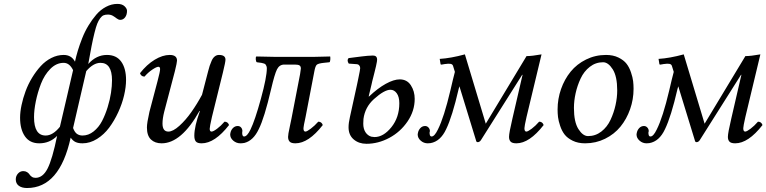

<svg xmlns="http://www.w3.org/2000/svg" viewBox="-20 -718 3892 975"><path d="M303.2 -398.9Q266.1 -398.9 235.8 -368.4Q205.6 -337.9 188.2 -293Q170.9 -248 161.9 -203.4Q152.8 -158.7 152.8 -123Q152.8 -29.8 211.9 -29.8Q248.5 -29.8 284.2 -74.2Q286.6 -84.5 317.9 -218.5Q349.1 -352.5 351.1 -361.8Q333 -398.9 303.2 -398.9ZM490.2 -398.9Q454.1 -398.9 418 -356.9Q408.2 -314 381.1 -197.8Q354 -81.5 351.1 -67.9Q359.4 -45.9 371.3 -37.8Q383.3 -29.8 398.9 -29.8Q429.2 -29.8 455.3 -50.5Q481.4 -71.3 498 -103Q514.6 -134.8 526.6 -173.6Q538.6 -212.4 543.7 -247.1Q548.8 -281.7 548.8 -310.1Q548.8 -398.9 490.2 -398.9ZM576.2 -698.2Q600.1 -698.2 612.5 -686.3Q625 -674.3 625 -663.1Q625 -642.6 615.2 -629.9Q605.5 -617.2 590.8 -617.2Q582 -617.2 573.2 -624Q564.5 -630.9 553.5 -637.5Q542.5 -644 527.8 -644Q515.1 -644 506.1 -640.4Q497.1 -636.7 488.5 -625Q480 -613.3 473.6 -597.4Q467.3 -581.5 459.7 -550.8Q452.1 -520 445.1 -484.6Q438 -449.2 428.2 -393.1Q469.2 -439 522.9 -439Q571.3 -439 595.7 -404.8Q620.1 -370.6 620.1 -312Q620.1 -276.4 610.1 -233.6Q600.1 -190.9 580.3 -147.9Q560.5 -105 534.4 -69.8Q508.3 -34.7 472.7 -12.5Q437 9.8 398.9 9.8Q377.9 9.8 364 3.4Q350.1 -2.9 338.9 -19Q282.7 236.8 117.2 236.8Q90.8 236.8 75.4 225.3Q60.1 213.9 60.1 192.9Q60.1 175.8 71.3 163.3Q82.5 150.9 98.1 150.9Q109.4 150.9 117.7 156.2Q126 161.6 129.9 168Q133.8 174.3 141.6 179.7Q149.4 185.1 160.2 185.1Q197.3 185.1 221.4 138.2Q245.6 91.3 270 -27.8Q232.4 9.8 179.2 9.8Q131.3 9.8 106.7 -25.6Q82 -61 82 -120.1Q82 -149.4 89.4 -184.3Q96.7 -219.2 109.9 -254.9Q123 -290.5 143.1 -323.5Q163.1 -356.4 186.8 -382.3Q210.4 -408.2 240.7 -423.6Q271 -439 303.2 -439Q342.8 -439 360.8 -404.8Q366.2 -430.7 375 -460Q383.8 -489.3 397.2 -523.4Q410.6 -557.6 429 -587.9Q447.3 -618.2 468.8 -643.3Q490.2 -668.5 518.3 -683.3Q546.4 -698.2 576.2 -698.2Z M995.1 -153.8 993.2 -154.8Q900.9 9.8 800.8 9.8Q766.6 9.8 746.3 -9.8Q726.1 -29.3 726.1 -70.8Q726.1 -93.8 738.8 -149.9L779.8 -305.2Q793 -355 793 -367.2Q793 -378.9 784.2 -378.9Q774.9 -378.9 753.4 -364.5Q731.9 -350.1 713.9 -329.1Q696.8 -329.1 690.9 -346.2Q725.1 -390.1 765.4 -414.6Q805.7 -439 841.8 -439Q878.9 -439 878.9 -410.2Q878.9 -400.9 868.2 -356.9L814 -150.9Q805.2 -116.2 805.2 -90.8Q805.2 -49.8 835 -49.8Q858.4 -49.8 890.9 -79.1Q923.3 -108.4 952.1 -149.4Q981 -190.4 1005.9 -236.8L1037.1 -356.9Q1041 -372.6 1044.7 -383.8Q1048.3 -395 1054.7 -409.4Q1061 -423.8 1070.6 -431.4Q1080.1 -439 1091.8 -439Q1125 -439 1125 -415Q1125 -403.3 1111.8 -349.1L1056.2 -124Q1044.9 -74.2 1044.9 -64Q1044.9 -49.8 1054.2 -49.8Q1063 -49.8 1082.3 -64.2Q1101.6 -78.6 1120.1 -100.1Q1137.2 -100.1 1143.1 -83Q1070.8 9.8 1003.9 9.8Q982.4 9.8 974.6 0.5Q966.8 -8.8 966.8 -28.8Q966.8 -75.7 995.1 -153.8Z M1460 -115.2 1503.9 -341.8Q1507.8 -366.2 1507.8 -370.1Q1507.8 -381.3 1501 -385.7Q1494.1 -390.1 1477.1 -390.1H1423.8Q1398.9 -390.1 1386.7 -366Q1374.5 -341.8 1356.9 -266.1Q1322.3 -117.7 1293.9 -62Q1266.6 -3.9 1221.2 7.8Q1209.5 9.8 1201.2 9.8Q1180.2 9.8 1164.6 -3.7Q1148.9 -17.1 1148.9 -35.2Q1148.9 -40 1149.9 -42Q1152.8 -57.6 1163.1 -67.9Q1173.3 -78.1 1187 -78.1Q1197.8 -78.1 1204.3 -70.6Q1210.9 -63 1210.9 -51.8Q1210.9 -48.8 1210 -47.9Q1208.5 -24.9 1219.7 -24.9Q1234.9 -24.9 1252 -60.1Q1274.9 -106.9 1304.9 -216.6Q1335 -326.2 1335 -371.1Q1335 -378.4 1332.5 -383.5Q1330.1 -388.7 1327.9 -391.4Q1325.7 -394 1317.9 -396.2Q1310.1 -398.4 1306.9 -398.9Q1303.7 -399.4 1291.5 -400.9Q1286.6 -401.4 1284.2 -401.9Q1279.8 -404.8 1278.8 -416.3Q1277.8 -427.7 1281.7 -431.2Q1356 -429.2 1377.9 -429.2H1572.8L1656.7 -431.2Q1658.2 -424.8 1657.2 -414.1Q1656.2 -403.3 1652.8 -401.9L1624 -398.9Q1596.7 -396 1588.9 -389.4Q1581.1 -382.8 1576.2 -355L1531.7 -124Q1530.3 -115.7 1527.8 -105Q1525.4 -94.2 1523.9 -86.7Q1522.5 -79.1 1522 -74.2Q1521 -71.3 1521 -66.9Q1521 -49.8 1530.8 -49.8Q1538.6 -49.8 1558.1 -64.5Q1577.6 -79.1 1596.2 -100.1Q1613.3 -100.1 1619.1 -83Q1546.9 9.8 1480 9.8Q1459 9.8 1450.9 1.2Q1442.9 -7.3 1442.9 -22.9Q1442.9 -27.3 1444.8 -41Q1446.3 -51.8 1452.1 -77.4Q1458 -103 1460 -115.2Z M1878.9 -214.8Q1833.5 -173.8 1825.7 -113.8Q1825.7 -109.9 1825.2 -101.8Q1824.7 -93.8 1824.7 -89.8Q1824.7 -64 1835.9 -46.6Q1847.2 -29.3 1865.7 -23.9Q1875.5 -22 1881.8 -22Q1927.2 -22 1967.5 -72Q2007.8 -122.1 2007.8 -193.8Q2007.8 -226.1 1994.9 -244.1Q1981.9 -262.2 1962.9 -262.2Q1931.6 -262.2 1878.9 -214.8ZM1866.7 -289.1 1852.1 -228H1854Q1898.4 -270 1939.2 -292.5Q1980 -314.9 2009.8 -314.9Q2046.9 -314.9 2066.4 -284.9Q2085.9 -254.9 2085.9 -215.8Q2085.9 -154.8 2049.6 -101.3Q2013.2 -47.9 1956.8 -17.8Q1900.4 12.2 1840.8 12.2Q1802.2 12.2 1776.1 -10Q1750 -32.2 1750 -71.8Q1750 -93.3 1756.8 -123L1793 -288.1Q1793.9 -293.5 1796.4 -304.4Q1798.8 -315.4 1799.8 -320.8Q1809.1 -364.7 1809.1 -372.1Q1809.1 -379.9 1804.4 -385.7Q1799.8 -391.6 1791 -392.1Q1784.7 -392.6 1771 -393.6Q1757.3 -394.5 1751 -395Q1740.2 -411.6 1750 -422.9Q1760.7 -424.3 1783.4 -427.2Q1806.2 -430.2 1818.4 -431.6Q1830.6 -433.1 1846.7 -434.6Q1862.8 -436 1874 -436Q1895 -436 1895 -415Q1895 -408.7 1894 -404.8Q1892.6 -396 1889.6 -382.8Q1886.7 -369.6 1881.8 -350.6Q1877 -331.5 1874 -319.8Q1873 -315.9 1870.4 -305.7Q1867.7 -295.4 1866.7 -289.1Z M2203.6 -60.1Q2234.9 -122.1 2267.1 -258.8Q2271.5 -279.8 2279.8 -312.7Q2288.1 -345.7 2290 -353L2280.8 -382.8Q2278.3 -392.1 2267.6 -393.8Q2256.8 -395.5 2242.7 -393.1H2240.7L2223.6 -390.1Q2216.8 -388.7 2216.8 -395L2212.9 -418.9Q2269.5 -422.4 2340.8 -441.9L2446.8 -89.8L2653.8 -433.1Q2680.7 -433.1 2730 -441.9L2653.8 -124Q2643.1 -76.7 2643.1 -66.9Q2643.1 -49.8 2652.8 -49.8Q2660.6 -49.8 2679.9 -64.2Q2699.2 -78.6 2717.8 -100.1Q2734.9 -100.1 2740.7 -83Q2668.5 9.8 2602.1 9.8Q2581.1 9.8 2573 1.2Q2564.9 -7.3 2564.9 -22.9Q2564.9 -42.5 2582 -115.2L2633.8 -338.9L2630.9 -336.9L2421.9 -5.9Q2415 3.9 2405.8 3.9Q2398.4 3.9 2397 -5.9L2313 -279.8L2309.1 -266.1Q2276.4 -125 2245.6 -62Q2216.8 0 2166 8.8Q2162.1 9.8 2151.9 9.8Q2131.8 9.8 2116.5 -3.7Q2101.1 -17.1 2101.1 -35.2Q2101.1 -40 2102.1 -42Q2105 -57.6 2115 -67.9Q2125 -78.1 2138.7 -78.1Q2148.9 -78.1 2156 -70.3Q2163.1 -62.5 2163.1 -51.8Q2163.1 -49.3 2161.6 -47.9Q2160.2 -24.9 2171.9 -24.9Q2186.5 -24.9 2203.6 -60.1Z M3042.5 -401.9Q3004.9 -401.9 2975.1 -378.7Q2945.3 -355.5 2928.5 -319.3Q2911.6 -283.2 2903.1 -244.6Q2894.5 -206.1 2894.5 -169.9Q2894.5 -98.6 2917.2 -62.7Q2939.9 -26.9 2966.3 -26.9Q3003.9 -26.9 3033.7 -50Q3063.5 -73.2 3080.3 -109.4Q3097.2 -145.5 3105.7 -184.1Q3114.3 -222.7 3114.3 -258.8Q3114.3 -330.1 3091.6 -366Q3068.8 -401.9 3042.5 -401.9ZM2951.2 9.8Q2915 9.8 2888.2 -3.4Q2861.3 -16.6 2847.2 -34.9Q2833 -53.2 2824.5 -78.9Q2815.9 -104.5 2813.7 -123.3Q2811.5 -142.1 2811.5 -162.1Q2811.5 -215.8 2829.1 -265.9Q2846.7 -315.9 2877.9 -354.2Q2909.2 -392.6 2956.1 -415.8Q3002.9 -439 3057.6 -439Q3093.8 -439 3120.6 -425.8Q3147.5 -412.6 3161.6 -394.3Q3175.8 -376 3184.3 -350.3Q3192.9 -324.7 3195.1 -305.9Q3197.3 -287.1 3197.3 -267.1Q3197.3 -213.4 3179.7 -163.3Q3162.1 -113.3 3130.9 -75Q3099.6 -36.6 3052.7 -13.4Q3005.9 9.8 2951.2 9.8Z M3314.9 -60.1Q3346.2 -122.1 3378.4 -258.8Q3382.8 -279.8 3391.1 -312.7Q3399.4 -345.7 3401.4 -353L3392.1 -382.8Q3389.6 -392.1 3378.9 -393.8Q3368.2 -395.5 3354 -393.1H3352.1L3335 -390.1Q3328.1 -388.7 3328.1 -395L3324.2 -418.9Q3380.9 -422.4 3452.1 -441.9L3558.1 -89.8L3765.1 -433.1Q3792 -433.1 3841.3 -441.9L3765.1 -124Q3754.4 -76.7 3754.4 -66.9Q3754.4 -49.8 3764.2 -49.8Q3772 -49.8 3791.3 -64.2Q3810.5 -78.6 3829.1 -100.1Q3846.2 -100.1 3852.1 -83Q3779.8 9.8 3713.4 9.8Q3692.4 9.8 3684.3 1.2Q3676.3 -7.3 3676.3 -22.9Q3676.3 -42.5 3693.4 -115.2L3745.1 -338.9L3742.2 -336.9L3533.2 -5.9Q3526.4 3.9 3517.1 3.9Q3509.8 3.9 3508.3 -5.9L3424.3 -279.8L3420.4 -266.1Q3387.7 -125 3356.9 -62Q3328.1 0 3277.3 8.8Q3273.4 9.8 3263.2 9.8Q3243.2 9.8 3227.8 -3.7Q3212.4 -17.1 3212.4 -35.2Q3212.4 -40 3213.4 -42Q3216.3 -57.6 3226.3 -67.9Q3236.3 -78.1 3250 -78.1Q3260.3 -78.1 3267.3 -70.3Q3274.4 -62.5 3274.4 -51.8Q3274.4 -49.3 3272.9 -47.9Q3271.5 -24.9 3283.2 -24.9Q3297.9 -24.9 3314.9 -60.1Z"/></svg>

Font: Common Serif
Style: Italic
Weight: 400
Italic angle: -12°
Designer: Philipp H. Poll, Khaled Hosny
Foundry: Stefan Peev, Context Ltd.
Version: Version 1.026